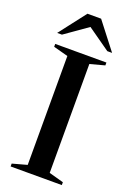

<svg xmlns="http://www.w3.org/2000/svg" viewBox="-172 -978 705 1038"><g transform="rotate(20 181.0 -459.0)"><path d="M328 -16.5V0H33.5V-16.5L117.5 -39.5V-666L33.5 -688.5V-705H328V-688.5L244 -666V-39.5ZM162.5 -869.5H200L50.5 -764.5H23L141.5 -918H220L339 -764.5H311.5Z"/></g></svg>

Font: Newsreader 60pt Medium
Style: Regular
Weight: 500
Designer: Hugues Gentile
Foundry: Production Type
Version: Version 1.003